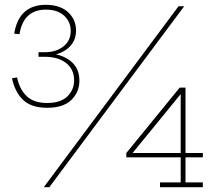

<svg xmlns="http://www.w3.org/2000/svg" viewBox="-20 -778 893 798"><path d="M30 -453 51 -456Q61 -407.5 90.5 -378.8Q120 -350 176 -350Q231.5 -350 259.8 -377.2Q288 -404.5 288 -444Q288 -490 254.8 -516Q221.5 -542 166 -542V-557Q230.5 -556.5 270.2 -526.8Q310 -497 310 -443Q310 -395 276.5 -362.5Q243 -330 176 -330Q110 -330 75.8 -363Q41.5 -396 30 -453ZM39 -638Q49 -699 82.2 -728.5Q115.5 -758 170 -758Q229.5 -758 262.8 -727.5Q296 -697 296 -651Q296 -604 260.2 -575.5Q224.5 -547 166 -546V-561Q214 -561 244 -585.5Q274 -610 274 -649Q274 -687.5 246.5 -712.8Q219 -738 171 -738Q77.5 -738 61 -636ZM140 -561H166V-542H140ZM162 0 722 -752H745.5L185 0ZM751 -414V-20H823V0H645V-20H731V-403L727 -414ZM823 -142V-124H505V-142ZM727 -414 745 -404 522 -131 505 -142Z"/></svg>

Font: Hepta Slab ExtraLight ExtraLight
Style: Regular
Weight: 250
Version: Version 1.102